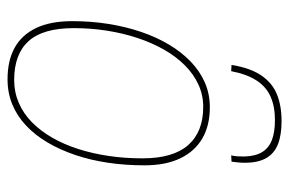

<svg xmlns="http://www.w3.org/2000/svg" viewBox="-152 -624 785 522"><g transform="rotate(90 241.0 -362.5)"><path d="M195 10Q144 10 109 -9.5Q74 -29 55.5 -68Q37 -107 37 -166Q37 -217 44.5 -264Q52 -311 66 -352.5Q80 -394 100.5 -428.5Q121 -463 147 -488Q173 -513 204 -526.5Q235 -540 271 -540Q321 -540 356 -519.5Q391 -499 410 -459.5Q429 -420 429 -362Q429 -311 422 -263.5Q415 -216 401 -174.5Q387 -133 367 -99Q347 -65 321 -40.5Q295 -16 263.5 -3Q232 10 195 10ZM197 -8Q230 -8 259 -20.5Q288 -33 311.5 -56Q335 -79 353.5 -111Q372 -143 384.5 -182Q397 -221 403.5 -265Q410 -309 410 -357Q410 -440 374 -481Q338 -522 270 -522Q238 -522 209.5 -509Q181 -496 157 -472Q133 -448 114.5 -415.5Q96 -383 83 -344Q70 -305 63 -261Q56 -217 56 -170Q56 -86 91.5 -47Q127 -8 197 -8ZM309 -735Q347 -735 372 -725Q397 -715 409.5 -693Q422 -671 422 -635Q422 -626 421 -616Q420 -606 419 -599L402 -598Q404 -607 404.5 -615.5Q405 -624 405 -634Q404 -665 392.5 -683Q381 -701 359.5 -709Q338 -717 306 -717Q269 -717 242 -705Q215 -693 198 -666.5Q181 -640 173 -598L156 -599Q164 -649 184 -679Q204 -709 235 -722Q266 -735 309 -735Z"/></g></svg>

Font: Georama ExtraCondensed Thin Thin
Style: Italic
Weight: 250
Italic angle: -9°
Version: Version 1.001